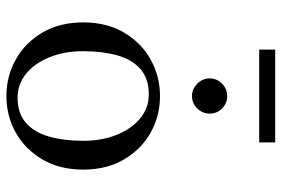

<svg xmlns="http://www.w3.org/2000/svg" viewBox="-160 -710 880 600"><g transform="rotate(90 280.0 -410.0)"><path d="M280 -470Q342 -470 394 -441Q446 -412 478 -358Q510 -304 510 -230Q510 -156 478 -102Q446 -48 394 -19Q342 10 280 10Q219 10 166.5 -19Q114 -48 82 -102Q50 -156 50 -230Q50 -304 82 -358Q114 -412 166.5 -441Q219 -470 280 -470ZM285 -25Q335 -25 364.5 -51.5Q394 -78 407 -124Q420 -170 420 -230Q420 -289 401 -335.5Q382 -382 349.5 -408.5Q317 -435 275 -435Q226 -435 196 -409Q166 -383 153 -336.5Q140 -290 140 -230Q140 -171 159 -124.5Q178 -78 210.5 -51.5Q243 -25 285 -25ZM280 -570Q258 -570 241.5 -586.5Q225 -603 225 -625Q225 -648 241.5 -664Q258 -680 280 -680Q303 -680 319 -664Q335 -648 335 -625Q335 -603 319 -586.5Q303 -570 280 -570ZM135 -780V-830H425V-780Z"/></g></svg>

Font: Brygada 1918
Style: Regular
Weight: 400
Designer: Mateusz Machalski | Borys Kosmynka | Przemek Hoffer
Foundry: NIEPODLEGLA 2018
Version: Version 3.006